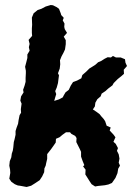

<svg xmlns="http://www.w3.org/2000/svg" viewBox="-20 -728 549 765"><path d="M86 17 59 12 51 11 39 6 25 -4 17 -16 21 -39 20 -53 17 -68 19 -86 25 -101 27 -116 31 -128 33 -141 35 -162 38 -173 42 -191V-206L46 -219L52 -235L54 -249L58 -269L64 -279L63 -293L66 -315L61 -327L64 -344L74 -360L72 -370L78 -387L82 -402V-418L83 -436V-446L80 -462L85 -481L89 -497V-511L98 -526L95 -540L98 -553L94 -569L108 -585L107 -597V-615L108 -629L107 -658L114 -675L130 -688L145 -693L162 -702L182 -708L191 -707L205 -700L215 -693L222 -675L224 -668L234 -657L230 -647L237 -634L236 -621L238 -612L247 -597L234 -582L242 -568V-552L239 -531L233 -518L225 -503L219 -488L220 -472L218 -455L211 -436L215 -428L213 -413L211 -397L206 -379L200 -365L204 -353L200 -340L196 -326L215 -332L230 -340L234 -348L241 -360L254 -370L262 -387L271 -401L287 -407L304 -416L308 -429L324 -443L336 -455L349 -463L360 -470L371 -480L383 -485L397 -494L409 -500L422 -499L430 -505L442 -499H461L478 -492L480 -478L486 -465L473 -450L474 -434L464 -425L449 -413L433 -397L428 -388L411 -375L400 -365L385 -355L381 -344L368 -333L360 -319L358 -304L350 -292L365 -282L377 -273L384 -264L393 -254L399 -245L405 -227L421 -220L417 -208L432 -192L440 -181L432 -163L441 -155L450 -138L446 -127L453 -113L456 -96L453 -80L458 -68L451 -56L448 -38L440 -19L426 1L412 7L398 10L370 13L359 15L345 6L337 -6L327 -22L320 -33L321 -52L311 -65L316 -70L309 -87L303 -104V-123L298 -134L290 -150L284 -162L285 -178L280 -186L264 -195L259 -201H243L229 -191L217 -181L203 -175L202 -160L193 -147L183 -133L168 -114V-95L164 -78L162 -68L157 -57L156 -42L148 -25L138 -10L120 2L104 12Z"/></svg>

Font: Winky Rough SemiBold
Style: Italic
Weight: 600
Italic angle: -8.97852°
Designer: Simon Atzbach
Foundry: typofactur
Version: Version 1.206; ttfautohint (v1.8.4.7-5d5b)